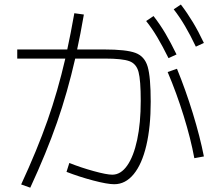

<svg xmlns="http://www.w3.org/2000/svg" viewBox="-20 -830 978 864"><path d="M273.9 -566.4H57.6V-607.4H282.7Q297.9 -676.8 314.5 -770.5L357.4 -764.6Q341.8 -674.3 327.1 -607.4H449.2Q547.9 -607.4 589.4 -592Q630.9 -576.7 644.5 -530Q658.2 -483.4 658.2 -372.1Q658.2 -258.8 638.4 -175Q618.7 -91.3 581.5 -46.1Q544.4 -1 494.1 -1Q462.9 -1 399.2 -17.8Q335.4 -34.7 279.3 -56.6L292 -96.7Q342.8 -76.2 401.4 -60.1Q460 -43.9 485.4 -43.9Q523.4 -43.9 552.2 -84.7Q581.1 -125.5 597.2 -200.7Q613.3 -275.9 613.3 -376Q613.3 -468.8 603.5 -505.9Q593.8 -543 562.3 -554.7Q530.8 -566.4 452.1 -566.4H318.4Q283.7 -414.1 236.3 -278.3Q189 -142.6 116.2 14.6L75.2 0Q147.5 -156.2 193.6 -287.4Q239.7 -418.5 273.9 -566.4ZM734.4 -505.9 776.4 -520.5Q815.4 -425.3 847.7 -320.3Q879.9 -215.3 897.5 -126L854.5 -118.2Q838.4 -205.6 806.4 -308.8Q774.4 -412.1 734.4 -505.9ZM637.7 -735.4 670.9 -757.8Q700.2 -720.2 724.4 -679.2Q748.5 -638.2 774.4 -585L738.3 -568.4Q711.4 -622.6 688 -662.1Q664.6 -701.7 637.7 -735.4ZM761.7 -788.1 793.9 -809.6Q823.7 -770.5 848.6 -729Q873.5 -687.5 897.5 -636.7L861.3 -620.1Q836.4 -672.4 812.7 -712.6Q789.1 -752.9 761.7 -788.1Z"/></svg>

Font: Pretendard JP ExtraLight
Style: Regular
Weight: 200
Designer: Base glyphs from Inter by Rasmus Andersson; Hangeul glyphs from Noto Sans CJK(Source Han Sans) by Jang Soo-young and Kan
Foundry: Kil Hyung-jin
Version: Version 1.309